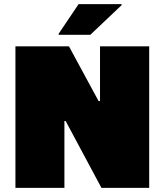

<svg xmlns="http://www.w3.org/2000/svg" viewBox="-20 -913 799 933"><path d="M55 0V-688H315L459 -422H466V-688H705V0H473L299 -325H293V0ZM265 -744V-749L362 -893H571V-888L419 -744Z"/></svg>

Font: Saira SemiExpanded Black
Style: Regular
Weight: 900
Width: 6
Designer: Hector Gatti with collaboration of the Omnibus-Type team
Foundry: Omnibus-Type
Version: Version 1.101